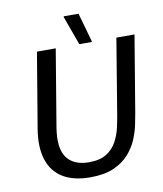

<svg xmlns="http://www.w3.org/2000/svg" viewBox="-89 -872 811 956"><g transform="rotate(-10 316.5 -394.0)"><path d="M290.8 12.5Q206.7 12.5 152.9 -20Q99.2 -52.5 78.8 -115.8Q58.3 -179.2 73.3 -270.8L136.7 -650H231.7L166.7 -260Q158.3 -207.5 163.3 -170Q168.3 -132.5 186.2 -108.8Q204.2 -85 232.1 -73.8Q260 -62.5 296.7 -62.5Q353.3 -62.5 386.7 -84.2Q420 -105.8 437.5 -138.8Q455 -171.7 462.9 -206.7Q470.8 -241.7 475 -267.5L538.3 -650H630L565.8 -265Q561.7 -241.7 554.6 -206.7Q547.5 -171.7 531.7 -133.8Q515.8 -95.8 486.2 -62.5Q456.7 -29.2 409.2 -8.3Q361.7 12.5 290.8 12.5ZM350.8 -650 298.3 -795V-800H373.3L414.2 -655V-650Z"/></g></svg>

Font: Familjen Grotesk
Style: Italic
Weight: 400
Italic angle: -9.46201°
Designer: Anders Wikstroem, Jonas Baeckman, Matilda Gysing, Kristian Moeller
Foundry: Familjen STHLM AB
Version: Version 2.000